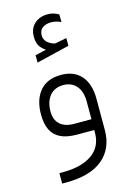

<svg xmlns="http://www.w3.org/2000/svg" viewBox="-131 -715 692 1008"><g transform="rotate(-15 215.0 -211.0)"><path d="M164.6 -481.9Q147.5 -495.6 140.1 -512.7Q132.8 -529.8 132.8 -556.2Q132.8 -599.1 160.9 -624.8Q189 -650.4 233.4 -650.4Q263.7 -650.4 292.5 -633.8L293 -591.8Q283.7 -596.7 275.1 -599.4Q266.6 -602.1 257.8 -603.5Q249 -605 240.2 -605Q210.9 -605 192.6 -591.6Q174.3 -578.1 174.3 -549.8Q175.3 -512.2 222.2 -494.6Q229.5 -492.2 234.4 -492.2Q236.8 -492.2 239.7 -493.2Q241.2 -493.2 295.9 -504.4V-462.4L116.7 -418.9V-459L161.1 -469.2L176.3 -472.7ZM366.2 -155.3V14.6Q366.2 114.7 298.3 171.4Q230.5 228 98.6 228H77.1V171.4H95.7Q197.8 171.4 254.9 131.3Q312 91.3 312.5 15.6V14.6V0H297.9H218.8Q165 0 130.9 -16.4Q96.7 -32.7 80.1 -65.9Q63.5 -99.1 63.5 -150.9Q63.5 -231 103 -277.8Q142.6 -324.7 218.3 -324.7Q289.1 -324.7 327.6 -280.3Q366.2 -235.8 366.2 -155.3ZM115.7 -152.8Q115.7 -107.4 142.6 -83Q169.4 -58.6 218.3 -58.6H298.3H313V-73.2V-155.8Q313 -209.5 286.9 -239.7Q260.7 -270 216.3 -270Q168 -270 141.8 -237.8Q115.7 -205.6 115.7 -152.8Z"/></g></svg>

Font: Shabnam Thin FD-WOL
Style: Thin-FD-WOL
Weight: 100
Foundry: DejaVu fonts team - Redesigned by Saber Rastikerdar - Based on Vazir font
Version: Version 5.0.1